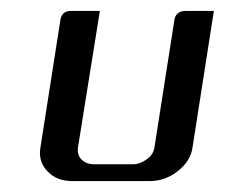

<svg xmlns="http://www.w3.org/2000/svg" viewBox="-20 -332 412 352"><path d="M53.2 -52.2Q53.2 -55.2 54.2 -62L90.8 -295.9Q93.8 -312 109.9 -312H163.1L123 -62Q121.1 -47.9 129.4 -39.6Q138.2 -30.8 152.8 -30.8H223.1Q236.8 -30.8 249 -40Q261.2 -48.3 263.2 -62L299.8 -295.9Q302.7 -312 320.8 -312H372.1L333 -62Q329.6 -36.6 305.7 -18.1Q282.7 0 253.9 0H112.8Q83.5 0 66.9 -18.1Q53.2 -32.2 53.2 -52.2Z"/></svg>

Font: Hhenum
Style: Italic
Weight: 400
Designer: T. Christopher White
Version: Version 1.0